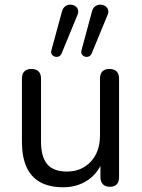

<svg xmlns="http://www.w3.org/2000/svg" viewBox="-20 -786 601 815"><path d="M248.4 8.9Q189.5 8.9 150.5 -12.8Q111.6 -34.5 92.4 -77.3Q73.1 -120.2 73.1 -184V-452Q73.1 -472.9 83.6 -483.1Q94 -493.3 113.4 -493.3Q132.8 -493.3 143.5 -483.1Q154.1 -472.9 154.1 -452V-185.2Q154.1 -120.5 180.4 -89.1Q206.7 -57.8 263.9 -57.8Q326.1 -57.8 365.2 -99.7Q404.4 -141.6 404.4 -210.3V-452Q404.4 -472.9 414.8 -483.1Q425.2 -493.3 444.6 -493.3Q464 -493.3 474.7 -483.1Q485.4 -472.9 485.4 -452V-34.8Q485.4 6.9 446.1 6.9Q427.2 6.9 416.7 -4Q406.3 -14.9 406.3 -34.8V-126.2L419.3 -112.1Q399.3 -53.3 353.9 -22.2Q308.5 8.9 248.4 8.9ZM369.3 -559.2Q365.4 -549.9 357.4 -546.5Q349.3 -543.1 341 -545.5Q332.7 -547.9 327.9 -554.8Q323 -561.6 325.9 -572.3L370.3 -737Q374.3 -752.2 383.8 -759.1Q393.4 -766 404.7 -766.3Q415.9 -766.5 425.2 -761.1Q434.5 -755.8 438.4 -745.7Q442.3 -735.7 436.4 -722ZM241.5 -559.2Q237.6 -549.9 229.6 -546.5Q221.5 -543.1 213.2 -545.5Q205 -547.9 200.1 -554.8Q195.2 -561.6 198.1 -572.3L243 -737Q247 -751.8 256.5 -758.9Q266.1 -766 277.3 -766.3Q288.6 -766.5 297.9 -760.9Q307.2 -755.3 310.8 -745.5Q314.5 -735.7 308.6 -722Z"/></svg>

Font: Nunito ExtraLight
Style: Regular
Weight: 200
Designer: Vernon Adams
Foundry: Vernon Adams
Version: Version 3.602